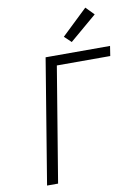

<svg xmlns="http://www.w3.org/2000/svg" viewBox="-104 -1047 807 1115"><g transform="rotate(-10 300.0 -489.5)"><path d="M81 0 202 -735H582L573 -677H258L146 0ZM367 -796 327 -834 479 -979 526 -931Z"/></g></svg>

Font: Iosevka Aile Light Oblique
Style: Regular
Weight: 300
Italic angle: -9°
Designer: Belleve Invis
Foundry: Belleve Invis
Version: Version 31.1.0; ttfautohint (v1.8.4)